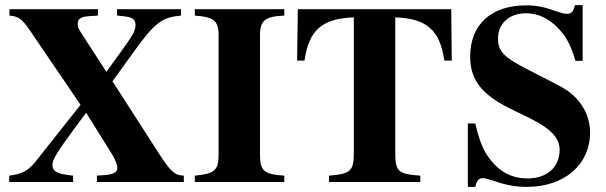

<svg xmlns="http://www.w3.org/2000/svg" viewBox="-20 -712 2371 751"><path d="M699 0V-25C665 -26 649 -38 602 -111L420 -394L500 -505C587 -626 613 -644 688 -651V-676H438V-651L459 -649C497 -645 510 -638 510 -614C510 -592 499 -573 452 -508C432 -481 414 -456 396 -431L299 -581C286 -601 284 -606 284 -618C284 -639 296 -647 332 -649L363 -651V-676H17V-651C53 -648 66 -638 97 -593L295 -302L120 -81C90 -44 66 -31 16 -25V0H266V-25C205 -31 185 -41 185 -67C185 -88 204 -119 279 -220L317 -271L418 -109C430 -90 439 -67 439 -55C439 -38 422 -29 387 -27L359 -25V0Z M1092 0V-25C1016 -30 997 -41 997 -106V-576C997 -632 1018 -648 1092 -651V-676H742V-651C814 -646 835 -632 835 -576V-106C835 -44 817 -32 742 -25V0Z M1747 -475 1745 -676H1145L1142 -475H1171C1188 -594 1240 -640 1364 -644V-117C1364 -43 1353 -32 1267 -25V0H1624V-25C1537 -31 1526 -41 1526 -117V-644C1649 -640 1701 -594 1718 -475Z M2259 -474V-692H2229C2222 -665 2215 -658 2197 -658C2188 -658 2176 -661 2155 -668C2109 -685 2077 -691 2038 -691C1902 -691 1819 -617 1819 -490C1819 -389 1877 -334 1990 -280C2033 -259 2078 -239 2112 -215C2146 -191 2169 -163 2169 -127C2169 -58 2120 -14 2043 -14C1985 -14 1937 -38 1899 -86C1870 -123 1856 -158 1839 -229H1810V19H1839C1845 -7 1853 -15 1869 -15C1877 -15 1888 -12 1910 -5C1959 12 1996 19 2040 19C2188 19 2288 -68 2288 -194C2288 -270 2243 -335 2179 -370C2128 -398 2080 -421 2031 -447C1951 -489 1928 -512 1928 -561C1928 -618 1969 -660 2038 -660C2083 -660 2125 -641 2161 -604C2195 -569 2211 -539 2231 -474Z"/></svg>

Font: XITS
Style: Bold
Weight: 700
Designer: MicroPress Inc., with final additions and corrections provided by Coen Hoffman, Elsevier (retired)
Version: Version 1.107